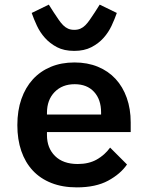

<svg xmlns="http://www.w3.org/2000/svg" viewBox="-20 -798 640 830"><path d="M312 12Q250 12 202 -7Q154 -26 121.5 -61Q89 -96 72 -145.5Q55 -195 55 -257Q55 -320 72.5 -370Q90 -420 122 -455Q154 -490 199.5 -509Q245 -528 302 -528Q358 -528 403 -509.5Q448 -491 479.5 -457Q511 -423 528 -375Q545 -327 545 -269V-227H183V-214Q183 -158 218 -123.5Q253 -89 316 -89Q364 -89 398.5 -108.5Q433 -128 456 -160L529 -87Q501 -46 447.5 -17Q394 12 312 12ZM303 -434Q249 -434 216 -400Q183 -366 183 -310V-303H417V-312Q417 -368 386.5 -401Q356 -434 303 -434ZM301 -578Q257 -578 226.5 -594Q196 -610 174.5 -634Q153 -658 139.5 -687Q126 -716 117 -742L191 -778L212 -745Q224 -727 233.5 -713Q243 -699 253 -689Q263 -679 274.5 -674Q286 -669 301 -669Q316 -669 327.5 -674Q339 -679 349 -689Q359 -699 368.5 -713Q378 -727 390 -745L411 -778L485 -742Q476 -716 462.5 -687Q449 -658 427.5 -634Q406 -610 375 -594Q344 -578 301 -578Z"/></svg>

Font: IBM Plex Mono SemiBold
Style: Regular
Weight: 600
Monospace: yes
Designer: Mike Abbink, Paul van der Laan, Pieter van Rosmalen
Foundry: Bold Monday
Version: Version 2.3